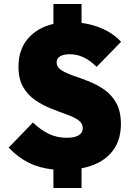

<svg xmlns="http://www.w3.org/2000/svg" viewBox="-20 -834 662 956"><path d="M582 -216Q582 -127 531 -70.5Q480 -14 386 4V102H246V10Q177 3 123.5 -23.5Q70 -50 23 -99L144 -224Q182 -187 223 -167.5Q264 -148 312 -148Q352 -148 372 -160.5Q392 -173 392 -195Q392 -221 369 -236.5Q346 -252 309.5 -265Q273 -278 232 -294.5Q191 -311 154.5 -336Q118 -361 95 -401Q72 -441 72 -502Q72 -586 118.5 -641Q165 -696 246 -715V-814H386V-720Q446 -712 497 -688Q548 -664 583 -626L461 -501Q399 -564 328 -564Q298 -564 280 -554Q262 -544 262 -524Q262 -500 285 -485Q308 -470 344.5 -457.5Q381 -445 422 -429Q463 -413 499.5 -387.5Q536 -362 559 -321Q582 -280 582 -216Z"/></svg>

Font: Outfit Black
Style: Regular
Weight: 900
Designer: Rodrigo Fuenzalida
Foundry: fragTYPE
Version: Version 1.100; ttfautohint (v1.8.4.7-5d5b)